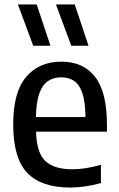

<svg xmlns="http://www.w3.org/2000/svg" viewBox="-20 -828 530 858"><path d="M292.5 10Q164.5 10 101.8 -55.5Q39 -121 39 -272.5Q39 -416.5 97 -484.5Q155 -552.5 254.5 -552.5Q352 -552.5 405 -484.5Q458 -416.5 458 -270V-239.5H141Q143.5 -145.5 182.5 -108.5Q221.5 -71.5 304.5 -71.5Q359.5 -71.5 431 -91.5V-10Q393 0.5 359.5 5.2Q326 10 292.5 10ZM254 -482.5Q220.5 -482.5 195.5 -466.5Q170.5 -450.5 156.2 -411.8Q142 -373 140.5 -305H362Q361 -373 348 -411.8Q335 -450.5 311 -466.5Q287 -482.5 254 -482.5ZM298.5 -623.5 230 -808H314L375.5 -623.5ZM128.5 -623.5 60 -808H144L205.5 -623.5Z"/></svg>

Font: Encode Sans SemiCondensed SemiCondensed Medium
Style: Regular
Weight: 500
Width: 4
Designer: Multiple Designers
Foundry: Impallari Type
Version: Version 3.000; ttfautohint (v1.8.3) -l 8 -r 50 -G 200 -x 14 